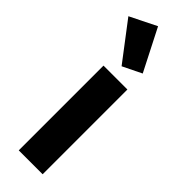

<svg xmlns="http://www.w3.org/2000/svg" viewBox="-281 -828 841 841"><g transform="rotate(45 139.5 -408.0)"><path d="M217 0H69V-525H217ZM127 -579 -7 -755 116 -816 215 -622Z"/></g></svg>

Font: IBM Plex Sans
Style: Bold
Weight: 700
Designer: Mike Abbink, Paul van der Laan, Pieter van Rosmalen
Foundry: Bold Monday
Version: Version 3.201